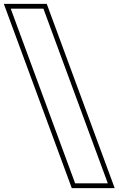

<svg xmlns="http://www.w3.org/2000/svg" viewBox="-352 -889 617 999"><path d="M-264.9 -759 -296.2 -844H-126.2L-94.9 -759L177.6 -20L209 65H39L7.6 -20ZM-332.1 -869 21.5 90H244.8L-108.8 -869Z"/></svg>

Font: Nordica Plus
Style: NordicaClassicBkOpOblOl
Weight: 900
Version: Version 1.01